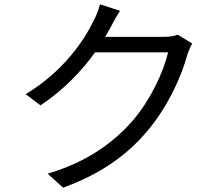

<svg xmlns="http://www.w3.org/2000/svg" viewBox="-20 -827 1040 891"><path d="M537 -777 444 -807C438 -781 423 -745 413 -728C370 -638 271 -493 99 -390L168 -338C277 -411 361 -500 421 -584H760C739 -493 678 -364 600 -272C509 -166 384 -75 201 -21L273 44C461 -25 580 -117 671 -228C760 -336 822 -471 849 -572C854 -588 864 -611 872 -625L805 -666C789 -659 767 -656 740 -656H468L492 -698C502 -717 520 -751 537 -777Z"/></svg>

Font: GenYoGothic2 TW R
Style: Regular
Weight: 400
Version: Version 2.100;PS 2.1;hotconv 16.6.51;makeotf.lib2.5.65220 DE